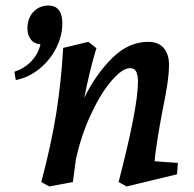

<svg xmlns="http://www.w3.org/2000/svg" viewBox="-20 -657 702 693"><path d="M208 -484 299 -506 328 -483Q306 -413 284 -304Q326 -389 385 -447.5Q444 -506 515 -506Q552 -506 571 -483.5Q590 -461 590 -424Q590 -393 584 -353Q578 -313 566 -255Q543 -133 538 -75L622 -69L619 -28L437 16L408 0Q478 -269 478 -362Q478 -384 472 -397.5Q466 -411 449 -411Q422 -411 383 -366Q344 -321 308.5 -245Q273 -169 254 -82L243 0L158 16L129 0Q165 -135 183 -248Q201 -361 208 -484ZM126 -497Q103 -499 91 -515Q79 -531 79 -554Q79 -591 100.5 -614Q122 -637 155 -637Q180 -637 192.5 -620.5Q205 -604 205 -573Q205 -527 182.5 -483Q160 -439 121.5 -408Q83 -377 37 -368L32 -398Q68 -410 93 -436Q118 -462 126 -497Z"/></svg>

Font: Andada Pro SemiBold
Style: Italic
Weight: 600
Italic angle: -6.99998°
Designer: Carolina Giovagnoli
Foundry: Huerta Tipografica
Version: Version 3.005